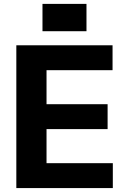

<svg xmlns="http://www.w3.org/2000/svg" viewBox="-20 -958 653 978"><path d="M196.4 -799H420.5V-938.2H196.4ZM217 -126.8V-300.4H528.1V-427.2H217V-600.5H553.3V-727.3H63.2V0H554.7V-126.8Z"/></svg>

Font: TID UI
Style: Bold
Weight: 700
Designer: The TID Project Authors
Foundry: Bakken & Bæck
Version: Version 1.001;hotconv 1.0.109;makeotfexe 2.5.65596